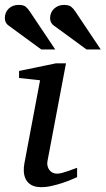

<svg xmlns="http://www.w3.org/2000/svg" viewBox="-52 -753 432 785"><path d="M263.2 -28.8Q257.3 -26.4 241.7 -19.5Q226.1 -12.7 205.1 -5.6Q184.1 1.5 160.9 6.8Q137.7 12.2 117.2 12.2Q91.3 12.2 76.2 3.4Q61 -5.4 53.7 -19.5Q46.4 -33.7 45.4 -51.3Q44.4 -68.8 47.9 -85.9L111.8 -424.8L25.9 -434.1V-462.9L176.8 -494.1H217.8L142.1 -94.2Q140.1 -84 142.3 -74.7Q144.5 -65.4 149.7 -58.3Q154.8 -51.3 162.8 -47.1Q170.9 -43 181.2 -43Q189.9 -43 201.9 -46.1Q213.9 -49.3 225.8 -53.5Q237.8 -57.6 248 -61.5Q258.3 -65.4 263.2 -66.9ZM116.7 -550.8 -16.1 -647.9Q-32.2 -658.7 -32.2 -679.2Q-32.2 -702.6 -16.4 -717.8Q-0.5 -732.9 23.9 -732.9Q43.9 -732.9 52.7 -725.8Q61.5 -718.8 69.8 -706.1L173.8 -550.8ZM301.8 -550.8 168.9 -647.9Q152.8 -658.7 152.8 -679.2Q152.8 -690.9 157.2 -700.7Q161.6 -710.4 169.2 -717.5Q176.8 -724.6 187 -728.8Q197.3 -732.9 209 -732.9Q229 -732.9 238.3 -725.8Q247.6 -718.8 255.9 -706.1L359.9 -550.8Z"/></svg>

Font: Charis SIL
Style: Italic
Weight: 400
Italic angle: -11°
Foundry: SIL International
Version: Version 4.112